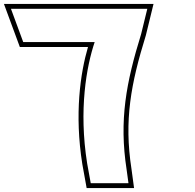

<svg xmlns="http://www.w3.org/2000/svg" viewBox="-412 -870 994 981"><path d="M-208.3 -655H-293.3L-356 -825H-271H273.6H340.6L309.1 -696C232.7 -449 195.8 -256 235 -3L244.4 66H51.6L33.3 -35C-10.4 -310 30 -531 71.7 -655ZM-310.7 -630H37.6C-1.2 -497.6 -32.3 -288.1 8.7 -30.8L30.7 91H273L259.8 -6.6C221.2 -255.5 256.9 -442.7 333 -688.6L333.2 -689.3L372.4 -850H-391.9Z"/></svg>

Font: Nordica Plus
Style: NordicaClassicBkExtOpOblOl
Weight: 900
Version: Version 1.01